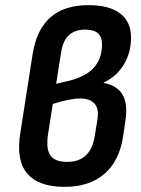

<svg xmlns="http://www.w3.org/2000/svg" viewBox="-20 -714 547 745"><path d="M230.4 11Q128.8 11 85.2 -41.2Q41.5 -93.4 59 -199.1L106.6 -504.1Q122 -599.8 175.8 -646.9Q229.6 -694 323.4 -694Q403.9 -694 446.2 -661.8Q488.5 -629.6 488.5 -567.6Q488.5 -509.9 460.4 -463.4Q432.3 -416.9 382.3 -393.8V-392.4Q435.1 -382.4 455.9 -345.8Q476.7 -309.1 466.5 -244.4L457.3 -182.5Q442.5 -88.4 384.5 -38.7Q326.5 11 230.4 11ZM240.2 -85.8Q332.2 -85.8 347.7 -186.7L358.3 -252.1Q364.5 -291.6 346.8 -311.7Q329.1 -331.8 290.5 -331.8Q269.5 -331.8 242.9 -326.2Q216.3 -320.6 184.9 -310.7L166.1 -190.9Q158.2 -135.3 175.8 -110.5Q193.4 -85.8 240.2 -85.8ZM197.8 -388.8 228.6 -396.1Q305.8 -411.8 340.8 -447.9Q375.8 -484 375.8 -542Q375.8 -571.3 359.6 -585.3Q343.4 -599.2 310.6 -599.2Q270.8 -599.2 247.5 -577.6Q224.1 -556 217.2 -511.3Z"/></svg>

Font: Sofia Sans Semi Condensed
Style: Italic
Weight: 400
Italic angle: -9°
Designer: Botio Nikoltchev, Ani Petrova
Foundry: lettersoup
Version: Version 4.101